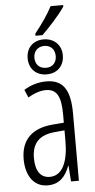

<svg xmlns="http://www.w3.org/2000/svg" viewBox="-62 -975 506 1022"><g transform="rotate(-5 190.5 -464.5)"><path d="M316 -939H249C225 -894 199 -856 155 -800V-789H192C226 -821 287 -887 316 -931ZM196 -766C141 -766 103 -730 103 -673C103 -615 142 -579 197 -579C253 -579 291 -616 291 -673C291 -730 250 -766 196 -766ZM196 -731C232 -731 253 -707 253 -672C253 -637 231 -614 197 -614C159 -614 139 -639 139 -673C139 -706 161 -731 196 -731ZM191 -542C149 -542 107 -530 71 -507L89 -465C126 -487 158 -496 184 -496C241 -496 265 -459 265 -358V-315L205 -310C96 -301 35 -245 35 -140C35 -61 70 10 151 10C216 10 248 -31 268 -84H270L276 0H318V-360C318 -485 281 -542 191 -542ZM265 -274V-216C265 -106 233 -34 166 -34C118 -34 90 -70 90 -141C90 -220 129 -261 211 -269Z"/></g></svg>

Font: Noto Sans Display Condensed Light
Style: Regular
Weight: 300
Width: 3
Designer: Monotype Design Team
Foundry: Monotype Imaging Inc.
Version: Version 1.900